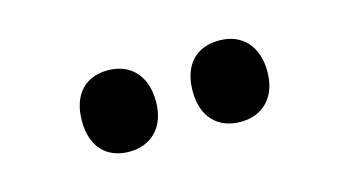

<svg xmlns="http://www.w3.org/2000/svg" viewBox="-33 -833 552 303"><g transform="rotate(-15 242.5 -681.5)"><path d="M91 -681C91 -638 115 -615 151 -615C188 -615 212 -640 212 -681C212 -723 188 -748 151 -748C115 -748 91 -725 91 -681ZM272 -681C272 -639 296 -615 333 -615C370 -615 394 -640 394 -681C394 -723 370 -748 333 -748C296 -748 272 -725 272 -681Z"/></g></svg>

Font: Noto Sans Armenian ExtraCondensed
Style: Regular
Weight: 400
Width: 2
Designer: Monotype Design Team
Foundry: Monotype Imaging Inc.
Version: Version 2.008